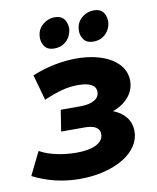

<svg xmlns="http://www.w3.org/2000/svg" viewBox="-105 -824 738 900"><g transform="rotate(-10 263.5 -373.5)"><path d="M203 10Q84 10 -20 -43L34 -153Q67 -134 113.5 -124Q160 -114 209 -114Q269 -114 303 -131.5Q337 -149 337 -180Q337 -224 265 -224H154L170 -325H263Q306 -325 330 -339Q354 -353 354 -378Q354 -425 268 -425Q230 -425 192.5 -415Q155 -405 106 -384L72 -506Q178 -549 283 -549Q334 -549 376.5 -538.5Q419 -528 449.5 -509Q480 -490 497 -463Q514 -436 514 -403Q514 -360 486 -326.5Q458 -293 410 -276Q449 -261 471 -233Q493 -205 493 -166Q493 -129 471.5 -96.5Q450 -64 411 -40.5Q372 -17 319 -3.5Q266 10 203 10ZM190 -613Q160 -613 146 -631.5Q132 -650 132 -673Q132 -711 158 -734Q184 -757 217 -757Q270 -757 275 -698Q275 -677 265.2 -657.5Q255.5 -638 236.5 -625.5Q217.5 -613 190 -613ZM376 -613Q346 -613 332 -631.5Q318 -650 318 -673Q318 -712 344 -734.5Q370 -757 404 -757Q456 -757 461 -698Q461 -677 451.2 -657.5Q441.5 -638 422.5 -625.5Q403.5 -613 376 -613Z"/></g></svg>

Font: Argentum Sans SemiBold
Style: Italic
Weight: 600
Italic angle: -11°
Designer: Julieta Ulanovsky (font), Cristiano Sobral (main changes and remaster)
Foundry: Julieta Ulanovsky (font), Cristiano Sobral (main changes and remaster)
Version: Version 2.007;June 15, 2022;FontCreator 14.0.0.2814 64-bit; 